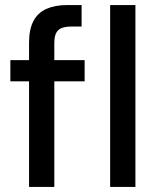

<svg xmlns="http://www.w3.org/2000/svg" viewBox="-20 -740 625 760"><path d="M95 0V-572Q95 -624 112.5 -657Q130 -690 164 -705Q198 -720 246 -720H303V-635H262Q226 -635 210.5 -620.5Q195 -606 195 -570V0ZM21 -418V-502H315V-418ZM416 0V-720H516V0Z"/></svg>

Font: DM Sans 16pt Medium
Style: Regular
Weight: 500
Version: Version 4.004;gftools[0.9.30]